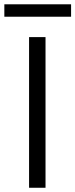

<svg xmlns="http://www.w3.org/2000/svg" viewBox="-41 -886 355 906"><path d="M173.8 -710.9V0H96.2V-710.9ZM294.4 -865.7V-807.1H-20.5V-865.7Z"/></svg>

Font: Vazirmatn RD Light
Style: Regular
Weight: 300
Designer: Saber Rastikerdar
Foundry: Saber Rastikerdar
Version: Version 32.102